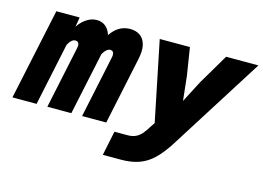

<svg xmlns="http://www.w3.org/2000/svg" viewBox="-122 -759 1558 1137"><g transform="rotate(15 657.0 -191.0)"><path d="M405 0 485 -379Q490 -400 484.5 -411Q479 -422 465 -422Q445 -422 425.5 -392Q406 -362 378 -287L386 -375Q397 -465 440.5 -518.5Q484 -572 548 -572Q583 -572 608 -555Q633 -538 642.5 -502.5Q652 -467 640 -412L553 0ZM-22 0 97 -560H240L223 -459L126 0ZM192 0 272 -379Q277 -402 271 -412Q265 -422 252 -422Q229 -422 211 -390.5Q193 -359 166 -287L188 -381Q195 -439 218.5 -482Q242 -525 275 -548.5Q308 -572 342 -572Q392 -572 417.5 -529.5Q443 -487 427 -414L339 0Z M943 -390 959 -241 1028 -374 1138 -560H1336L969 21Q931 80 892.5 117.5Q854 155 806.5 172.5Q759 190 695 190H583L614 40H693Q724 40 744.5 30Q765 20 780.5 2Q796 -16 811 -41L831 -71L731 -560H916Z"/></g></svg>

Font: Azeret Mono Thin ExtraBold
Style: Italic
Weight: 800
Italic angle: -12°
Version: Version 1.002